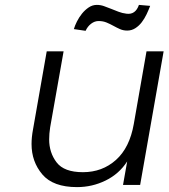

<svg xmlns="http://www.w3.org/2000/svg" viewBox="-20 -756 689 785"><path d="M649 -546 553 0H483L500 -96Q467 -45 412 -18Q357 9 295 9Q197 9 153 -43Q109 -95 109 -167Q109 -195 115 -227L171 -546H240L185 -235Q181 -209 181 -186Q181 -132 211.5 -92Q242 -52 319 -52Q398 -52 454 -102Q510 -152 527 -249L579 -546ZM282 -637Q286 -651 294.5 -668Q303 -685 315 -700Q327 -715 342.5 -725.5Q358 -736 376 -736Q391 -736 405 -731Q419 -726 434 -720Q449 -714 464.5 -708Q480 -702 497 -700Q534 -695 548 -736L594 -732Q588 -716 579.5 -698Q571 -680 559.5 -665Q548 -650 533 -640.5Q518 -631 500 -631Q484 -631 470.5 -637Q457 -643 443.5 -650.5Q430 -658 415.5 -664Q401 -670 383 -670Q367 -670 352.5 -659Q338 -648 330 -630Z"/></svg>

Font: Fz Poppins Light
Style: Italic
Weight: 300
Italic angle: -10°
Designer: Ninad Kale (Devanagari), Jonny Pinhorn (Latin)
Foundry: Indian Type Foundry
Version: Vit hóa bi Vntype.Com & FontZin.Com